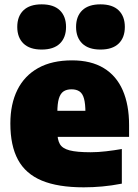

<svg xmlns="http://www.w3.org/2000/svg" viewBox="-20 -830 621 862"><path d="M356 11Q240.5 11 167.8 -19.2Q95 -49.5 60.8 -112.8Q26.5 -176 26.5 -275.5Q26.5 -363 58.2 -426.8Q90 -490.5 151.8 -524.8Q213.5 -559 303.5 -559Q388.5 -559 445.5 -524.5Q502.5 -490 531 -424.8Q559.5 -359.5 559.5 -268.5V-215.5H148.5V-332.5H394L363.5 -324Q363.5 -364 357.2 -387Q351 -410 337 -419.5Q323 -429 301 -429Q279 -429 265 -419.5Q251 -410 244.2 -387.2Q237.5 -364.5 237.5 -324.5V-237Q237.5 -203 248.8 -183.2Q260 -163.5 292.2 -155Q324.5 -146.5 387 -146.5Q420 -146.5 456.2 -150.8Q492.5 -155 527 -161V-5.5Q480.5 3.5 438.8 7.2Q397 11 356 11ZM431 -607.5Q377.5 -607.5 349.5 -634.5Q321.5 -661.5 321.5 -709Q321.5 -757 349.5 -783.8Q377.5 -810.5 431 -810.5Q485 -810.5 512.8 -783.5Q540.5 -756.5 540.5 -709Q540.5 -661.5 512.8 -634.5Q485 -607.5 431 -607.5ZM167 -607.5Q113.5 -607.5 85.5 -634.5Q57.5 -661.5 57.5 -709Q57.5 -757 85.5 -783.8Q113.5 -810.5 167 -810.5Q221 -810.5 248.8 -783.5Q276.5 -756.5 276.5 -709Q276.5 -661.5 248.8 -634.5Q221 -607.5 167 -607.5Z"/></svg>

Font: Encode Sans Condensed Thin Black
Style: Regular
Weight: 900
Version: Version 3.002